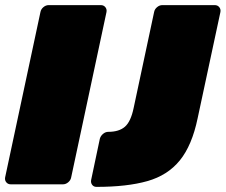

<svg xmlns="http://www.w3.org/2000/svg" viewBox="-23 -720 882 750"><path d="M354 10Q343 10 337 2Q331 -6 333 -17L367 -178Q370 -189 379.5 -197Q389 -205 400 -205Q442 -205 465 -225Q488 -245 499 -298L579 -673Q581 -684 590.5 -692Q600 -700 611 -700H816Q827 -700 833.5 -692Q840 -684 838 -673L749 -258Q727 -152 679.5 -93.5Q632 -35 552.5 -12.5Q473 10 354 10ZM19 0Q8 0 1.5 -8Q-5 -16 -3 -27L135 -673Q137 -684 146.5 -692Q156 -700 167 -700H371Q382 -700 388.5 -692Q395 -684 393 -673L255 -27Q253 -16 243.5 -8Q234 0 223 0Z"/></svg>

Font: Rubik Black
Style: Italic
Weight: 900
Italic angle: -12°
Designer: Hubert and Fischer
Foundry: Hubert and Fischer
Version: Version 2.300;gftools[0.9.30]